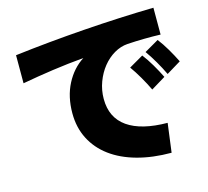

<svg xmlns="http://www.w3.org/2000/svg" viewBox="-114 -871 1167 1078"><g transform="rotate(-15 470.0 -332.5)"><path d="M52 -681Q249 -705 459 -720Q669 -735 866 -739V-583Q772 -586 673 -580Q632 -577 594.5 -555Q557 -533 528 -497Q499 -461 481.5 -414Q464 -367 464 -316Q464 -207 544 -151Q624 -95 776 -94L754 74Q645 74 556 49.5Q467 25 404 -21.5Q341 -68 307 -134.5Q273 -201 273 -284Q273 -380 311 -453.5Q349 -527 413 -568Q321 -560 230 -547Q139 -534 52 -518ZM842 -558Q866 -527 889.5 -487Q913 -447 931 -410L847 -359Q829 -397 805.5 -437.5Q782 -478 759 -510ZM736 -496Q760 -465 783.5 -425Q807 -385 825 -348L741 -297Q723 -335 699.5 -375.5Q676 -416 653 -448Z"/></g></svg>

Font: OA Gothic ExtraBold
Style: Regular
Weight: 800
Designer: Choi Chi-young, Lee Jaesang, Lee Juhyun, Han Dohee
Foundry: DDUNGSANG CORP.
Version: Version 1.000;Build 20210203